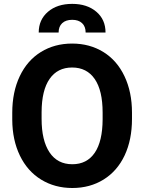

<svg xmlns="http://www.w3.org/2000/svg" viewBox="-20 -941 730 971"><path d="M42 0ZM647.5 -339.4Q647.5 -234.4 610.4 -155.3Q573.2 -76.2 504.2 -33.2Q435.1 9.8 345.7 9.8Q257.3 9.8 188 -32.7Q118.7 -75.2 80.6 -154.1Q42.5 -232.9 42 -335.4V-370.6Q42 -475.6 79.8 -555.4Q117.7 -635.3 186.8 -678Q255.9 -720.7 344.7 -720.7Q433.6 -720.7 502.7 -678Q571.8 -635.3 609.6 -555.4Q647.5 -475.6 647.5 -371.1ZM499 -371.6Q499 -483.4 459 -541.5Q418.9 -599.6 344.7 -599.6Q271 -599.6 231 -542.2Q190.9 -484.9 190.4 -374V-339.4Q190.4 -230.5 230.5 -170.4Q270.5 -110.4 345.7 -110.4Q419.4 -110.4 459 -168.2Q498.5 -226.1 499 -336.9ZM413.1 -776.4Q413.1 -807.1 395 -824Q377 -840.8 345.2 -840.8Q313 -840.8 294.7 -824Q276.4 -807.1 276.4 -776.4H175.8Q175.8 -841.3 222.4 -881.3Q269 -921.4 345.2 -921.4Q420.4 -921.4 467 -881.8Q513.7 -842.3 513.7 -776.4Z"/></svg>

Font: Roboto
Style: Bold
Weight: 700
Designer: Google
Version: Version 2.134; 2016; ttfautohint (v1.6)